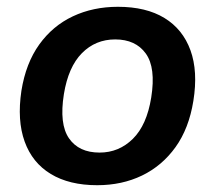

<svg xmlns="http://www.w3.org/2000/svg" viewBox="-20 -535 632 565"><path d="M266 10Q184 10 129.5 -23Q75 -56 52.5 -118.5Q30 -181 43 -268Q56 -349 95.5 -404Q135 -459 194.5 -487Q254 -515 327 -515Q410 -515 464 -482Q518 -449 540.5 -387Q563 -325 549 -238Q536 -157 496.5 -102Q457 -47 398 -18.5Q339 10 266 10ZM273 -86Q330 -86 371 -126.5Q412 -167 425 -248Q439 -336 409 -377.5Q379 -419 319 -419Q261 -419 221 -378.5Q181 -338 168 -258Q154 -170 183 -128Q212 -86 273 -86Z"/></svg>

Font: Mulish ExtraLight
Style: Italic
Weight: 200
Italic angle: -9°
Designer: Vernon Adams
Foundry: Vernon Adams
Version: Version 3.603